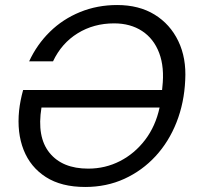

<svg xmlns="http://www.w3.org/2000/svg" viewBox="-20 -732 782 764"><path d="M319 12Q224 12 162.5 -27.5Q101 -67 74 -135.5Q47 -204 56 -292Q58 -311 62 -331.5Q66 -352 72 -374H625L626 -385Q635 -464 613.5 -521Q592 -578 545.5 -608.5Q499 -639 434 -639Q353 -639 289 -599.5Q225 -560 191 -488H96Q127 -555 178.5 -605.5Q230 -656 298.5 -684Q367 -712 446 -712Q533 -712 595 -674Q657 -636 689.5 -568.5Q722 -501 717 -413Q713 -323 682.5 -245.5Q652 -168 599 -110.5Q546 -53 475 -20.5Q404 12 319 12ZM331 -61Q399 -61 457.5 -91Q516 -121 557.5 -175.5Q599 -230 615 -304H145Q126 -187 177 -124Q228 -61 331 -61Z"/></svg>

Font: DM Sans Italic
Style: Regular
Weight: 400
Italic angle: -10°
Designer: Colophon Foundry, Jonny Pinhorn
Foundry: Colophon Foundry
Version: Version 4.004; ttfautohint (v1.8.4.7-5d5b)